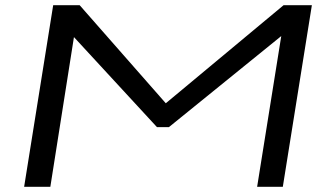

<svg xmlns="http://www.w3.org/2000/svg" viewBox="-20 -720 1272 740"><path d="M73 0 185 -700H287L619 -322L1073 -700H1182L1070 0H971L1064 -581L631 -230H585L265 -577L174 0Z"/></svg>

Font: Georama ExtraExtended
Style: Italic
Weight: 400
Width: 8
Italic angle: -9°
Designer: Jean-Baptiste Levee
Foundry: Production Type
Version: Version 1.000